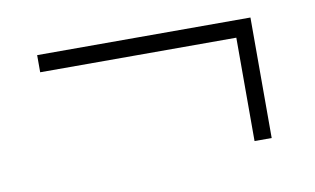

<svg xmlns="http://www.w3.org/2000/svg" viewBox="-40 -438 616 375"><g transform="rotate(-10 268.0 -250.5)"><path d="M473 -370V-131H439V-336H50V-370Z"/></g></svg>

Font: Noto Sans Disp ExtLt
Style: Regular
Weight: 200
Designer: Monotype Design Team
Foundry: Monotype Imaging Inc.
Version: Version 2.000;GOOG;noto-source:20170915:90ef993387c0